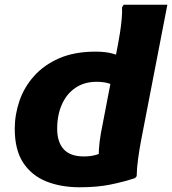

<svg xmlns="http://www.w3.org/2000/svg" viewBox="-20 -780 728 812"><path d="M470 -415.6Q457.1 -422.5 436.9 -428.2Q416.7 -434 387.6 -434Q337 -434 299.7 -409Q262.3 -384.1 242.1 -339.1Q221.8 -294.2 221.8 -235.2Q221.8 -179.4 249.4 -148.9Q276.9 -118.4 334.8 -118.4Q366.6 -118.4 391.1 -126.5Q415.6 -134.6 432.4 -142.4L398.4 -89.2Q396.3 -114.4 398.3 -147.3Q400.3 -180.2 406.4 -214.8L479.2 -593.6Q483.2 -613.6 487.4 -641.1Q491.7 -668.5 494.4 -697Q497.2 -725.6 496.2 -749.2L503 -760H687.8L576.8 -186.8Q570.1 -151.9 564.4 -111.1Q558.6 -70.2 558 -34.8L551.2 -26.8Q503.2 -10.9 447.3 0.5Q391.3 12 317.2 12Q237.9 12 175.9 -12.7Q113.9 -37.5 78.1 -91.7Q42.4 -146 42.4 -235.2Q42.4 -295.5 62.4 -353.7Q82.4 -411.9 124.3 -458.7Q166.2 -505.5 230.6 -533.6Q295 -561.6 383.8 -561.6Q424.9 -561.6 453.5 -554.1Q482 -546.6 500 -537.6Z"/></svg>

Font: Kufam
Style: Italic
Weight: 400
Italic angle: -11°
Designer: Artur Schmal
Foundry: Original Type
Version: Version 1.301; ttfautohint (v1.8.3)